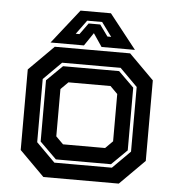

<svg xmlns="http://www.w3.org/2000/svg" viewBox="-51 -746 730 793"><g transform="rotate(5 314.0 -349.0)"><path d="M158 0 55 -103V-437L158 -540H470.5L573.5 -437V-103L470.5 0ZM198 -63H436.5L509.5 -136V-404L436.5 -477H194L120 -403V-141ZM203 -77 134 -145V-399L199 -463H431.5L495.5 -400V-140L431.5 -77ZM227 -141.5H401.5L432 -172V-368L401.5 -398.5H227L196.5 -368V-172ZM251 -698H377L489 -556H350.5L314 -610L277.5 -556H139ZM282 -659 239.5 -601H255L289 -648H337L371 -601H386.5L344 -659Z"/></g></svg>

Font: Tourney Thin
Style: Bold
Weight: 700
Version: Version 1.015